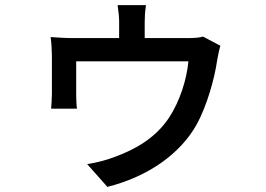

<svg xmlns="http://www.w3.org/2000/svg" viewBox="-20 -649 1040 751"><path d="M842 -470 774 -506C763 -502 744 -500 712 -500H546V-564C546 -582 547 -601 551 -629H440C444 -601 446 -582 446 -564V-500H268C239 -500 203 -502 178 -504C181 -485 183 -449 183 -431C183 -402 183 -307 183 -282C183 -264 181 -240 180 -224H281C279 -238 278 -261 278 -277C278 -301 278 -378 278 -409H717C710 -335 682 -251 642 -190C589 -109 508 -64 428 -35C404 -25 355 -12 321 -7L400 82C563 41 686 -50 748 -160C790 -235 820 -346 829 -411C832 -427 837 -455 842 -470Z"/></svg>

Font: GenYoGothic2 TW M
Style: Regular
Weight: 500
Version: Version 2.100;PS 2.1;hotconv 16.6.51;makeotf.lib2.5.65220 DE